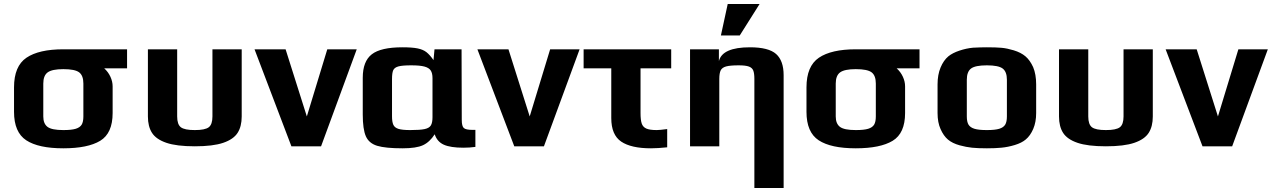

<svg xmlns="http://www.w3.org/2000/svg" viewBox="-20 -730 6346 958"><path d="M50 -172V-294Q50 -400 112 -442Q174 -484 296 -484H614V-389H500Q520 -371 531 -347Q542 -323 542 -299V-166Q542 -65 480 -27.5Q418 10 296 10Q172 10 111 -30Q50 -70 50 -172ZM396 -149V-313Q396 -353 375 -369Q354 -385 296 -385Q240 -385 218 -369Q196 -353 196 -313V-149Q196 -113 217 -97Q238 -81 296 -81Q337 -81 358 -87.5Q379 -94 387.5 -108Q396 -122 396 -149Z M718 -149V-484H864V-149Q864 -109 882.5 -95Q901 -81 952 -81Q1003 -81 1021.5 -95Q1040 -109 1040 -149V-484H1186V-149Q1186 -99 1165.5 -67Q1145 -35 1094 -17.5Q1043 0 952 0Q861 0 810 -17.5Q759 -35 738.5 -67Q718 -99 718 -149Z M1250 0ZM1250 -484H1405L1511 -149L1613 -484H1760L1582 0H1434Z M1790 -159V-342Q1790 -424 1835 -459Q1880 -494 1988 -494Q2036 -494 2063.5 -488.5Q2091 -483 2108 -469.5Q2125 -456 2143 -430L2148 -484H2283L2284 -132Q2284 -100 2294.5 -91Q2305 -82 2337 -82H2352V3Q2323 7 2292 7Q2228 7 2194.5 -8Q2161 -23 2149 -60Q2124 -21 2090.5 -5.5Q2057 10 1989 10Q1903 10 1862 -2.5Q1821 -15 1805.5 -50Q1790 -85 1790 -159ZM2138 -145V-340Q2138 -365 2129 -378.5Q2120 -392 2097.5 -398Q2075 -404 2032 -404Q1987 -404 1967.5 -398.5Q1948 -393 1942 -379.5Q1936 -366 1936 -335V-150Q1936 -122 1942.5 -107.5Q1949 -93 1968 -87Q1987 -81 2027 -81Q2076 -81 2099 -86Q2122 -91 2130 -104.5Q2138 -118 2138 -145Z M2362 0ZM2362 -484H2517L2623 -149L2725 -484H2872L2694 0H2546Z M3030 -141V-389H2892V-484H3329V-389H3176V-166Q3176 -131 3182 -113.5Q3188 -96 3205 -88.5Q3222 -81 3257 -81Q3271 -81 3309 -86V5Q3262 10 3228 10Q3129 10 3079.5 -23.5Q3030 -57 3030 -141Z M3423 0ZM3423 -484H3567V-425Q3584 -494 3722 -494Q3815 -494 3852.5 -460.5Q3890 -427 3890 -355V208H3744V-336Q3744 -364 3738.5 -378Q3733 -392 3716.5 -398Q3700 -404 3666 -404Q3623 -404 3603 -398.5Q3583 -393 3576 -379Q3569 -365 3569 -336V0H3423ZM3611 -710H3770L3671 -553H3577Z M4004 -172V-294Q4004 -400 4066 -442Q4128 -484 4250 -484H4568V-389H4454Q4474 -371 4485 -347Q4496 -323 4496 -299V-166Q4496 -65 4434 -27.5Q4372 10 4250 10Q4126 10 4065 -30Q4004 -70 4004 -172ZM4350 -149V-313Q4350 -353 4329 -369Q4308 -385 4250 -385Q4194 -385 4172 -369Q4150 -353 4150 -313V-149Q4150 -113 4171 -97Q4192 -81 4250 -81Q4291 -81 4312 -87.5Q4333 -94 4341.5 -108Q4350 -122 4350 -149Z M4768 -5Q4732 -15 4710 -33.5Q4688 -52 4673 -86Q4658 -119 4658 -166V-309Q4658 -357 4673 -393Q4688 -429 4712 -449Q4733 -466 4767.5 -477.5Q4802 -489 4835 -492Q4873 -494 4904 -494Q4950 -494 4977.5 -491.5Q5005 -489 5038 -479Q5074 -468 5096.5 -449Q5119 -430 5135 -395Q5150 -359 5150 -309V-166Q5150 -121 5135.5 -87Q5121 -53 5098 -34Q5078 -17 5043.5 -6.5Q5009 4 4976 7Q4946 10 4904 10Q4859 10 4830 7Q4801 4 4768 -5ZM5004 -149V-332Q5004 -372 4983 -388Q4962 -404 4904 -404Q4846 -404 4825 -388Q4804 -372 4804 -332V-149Q4804 -122 4812.5 -108Q4821 -94 4842 -87.5Q4863 -81 4904 -81Q4945 -81 4966 -87.5Q4987 -94 4995.5 -108Q5004 -122 5004 -149Z M5264 -149V-484H5410V-149Q5410 -109 5428.5 -95Q5447 -81 5498 -81Q5549 -81 5567.5 -95Q5586 -109 5586 -149V-484H5732V-149Q5732 -99 5711.5 -67Q5691 -35 5640 -17.5Q5589 0 5498 0Q5407 0 5356 -17.5Q5305 -35 5284.5 -67Q5264 -99 5264 -149Z M5796 0ZM5796 -484H5951L6057 -149L6159 -484H6306L6128 0H5980Z"/></svg>

Font: Play
Style: Bold
Weight: 700
Designer: Jonas Hecksher (Cyrillic expansion: Cyreal)
Foundry: Jonas Hecksher, Playtype, e-types AS
Version: Version 2.101; ttfautohint (v1.5.65-e2d9)